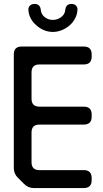

<svg xmlns="http://www.w3.org/2000/svg" viewBox="-20 -947 525 974"><path d="M102 -14Q123 7 151 7H405Q445 7 445 -33V-44Q445 -84 405 -84H180Q140 -84 140 -124V-275Q140 -315 180 -315H405Q445 -315 445 -355V-366Q445 -406 405 -406H180Q140 -406 140 -446V-580Q140 -620 180 -620H405Q445 -620 445 -660V-671Q445 -711 405 -711H90Q50 -711 50 -671V-95Q50 -66 70 -46ZM124 -901Q124 -877 135 -855.5Q146 -834 164 -819Q181 -803 203 -794Q225 -785 248 -785Q271 -785 293.5 -794Q316 -803 334 -819Q351 -834 362 -855.5Q373 -877 373 -901Q373 -911 365 -919Q357 -927 342 -927Q314 -927 311 -896Q309 -874 290 -860Q271 -846 248 -846Q225 -846 207 -860Q189 -874 187 -896Q184 -927 156 -927Q141 -927 132.5 -919Q124 -911 124 -901Z"/></svg>

Font: WDXL Lubrifont JP N
Style: Regular
Weight: 400
Designer: [WDXL Lubrifont] Copyright 2020-2022 (c) NightFurySL2001, Skr-ZERO; [ZCOOL QingKe HuangYou] Copyright 2018-2022 (c) The 
Version: Version 2.001;hotconv 1.1.1;makeotfexe 2.6.0